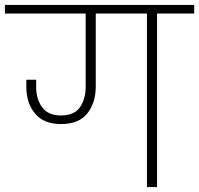

<svg xmlns="http://www.w3.org/2000/svg" viewBox="-52 -760 809 780"><path d="M737 -740V-705H586V0H545V-705H337V-409Q337 -342 302.5 -299Q268 -256 196 -256Q126 -256 90.5 -298.5Q55 -341 55 -406V-436H95V-405Q95 -358 119 -324.5Q143 -291 195 -291Q250 -291 273 -324.5Q296 -358 296 -408V-705H-32V-740Z"/></svg>

Font: Fz Poppins ExtLt
Style: Regular
Weight: 200
Designer: Ninad Kale (Devanagari), Jonny Pinhorn (Latin)
Foundry: Indian Type Foundry
Version: Vit hóa bi Vntype.Com & FontZin.Com